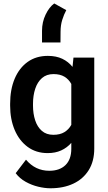

<svg xmlns="http://www.w3.org/2000/svg" viewBox="-20 -853 609 1082"><path d="M37.1 -257.8V-268.1Q37.1 -348.6 62.7 -409.4Q88.4 -470.2 136 -504.2Q183.6 -538.1 249.5 -538.1Q296.9 -538.1 331.1 -521.7Q365.2 -505.4 388.7 -476.1L394 -528.3H511.2V-16.1Q511.2 55.7 480 105.7Q448.7 155.8 393.3 181.9Q337.9 208 264.2 208Q232.4 208 195.6 199.2Q158.7 190.4 124.8 171.6Q90.8 152.8 68.4 123L126.5 46.9Q179.2 109.4 257.8 109.4Q315.9 109.4 348.9 77.4Q381.8 45.4 381.8 -14.6V-47.9Q357.9 -20.5 325 -5.4Q292 9.8 248.5 9.8Q183.6 9.8 136 -25.1Q88.4 -60.1 62.7 -120.6Q37.1 -181.2 37.1 -257.8ZM166 -268.1V-257.8Q166 -212.4 178.2 -175Q190.4 -137.7 215.8 -115.5Q241.2 -93.3 280.8 -93.3Q318.4 -93.3 343 -108.4Q367.7 -123.5 381.8 -149.4V-379.9Q367.7 -405.8 343.3 -420.7Q318.8 -435.5 281.7 -435.5Q242.2 -435.5 216.6 -413.1Q190.9 -390.6 178.5 -352.8Q166 -314.9 166 -268.1ZM216.8 -613.8V-679.7Q216.8 -728.5 237.1 -770.8Q257.3 -813 285.6 -833.5L353.5 -795.9Q340.3 -771.5 330.8 -741.2Q321.3 -710.9 321.3 -674.3L320.8 -613.8Z"/></svg>

Font: Vazirmatn UI FD SemiBold
Style: Regular
Weight: 600
Designer: Saber Rastikerdar
Foundry: Saber Rastikerdar
Version: Version 33.003